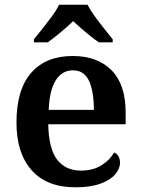

<svg xmlns="http://www.w3.org/2000/svg" viewBox="-20 -786 599 816"><path d="M300 10Q179 10 114.5 -62.5Q50 -135 50 -265Q50 -405 112.5 -476.5Q175 -548 289 -548Q394 -548 454 -487.5Q514 -427 514 -308V-258H185Q187 -155 222.5 -108Q258 -61 324 -61Q376 -61 412 -84Q448 -107 465 -138Q477 -133 483.5 -121.5Q490 -110 490 -94Q490 -69 469.5 -45Q449 -21 407 -5.5Q365 10 300 10ZM379 -319Q379 -397 358.5 -442Q338 -487 290 -487Q243 -487 216.5 -444Q190 -401 187 -319ZM124 -619Q140 -638 160.5 -664Q181 -690 201 -717Q221 -744 231 -766H352Q363 -744 382.5 -717Q402 -690 423 -664Q444 -638 459 -619V-606H400Q384 -617 364.5 -632.5Q345 -648 325.5 -665Q306 -682 291 -696Q269 -675 238 -649Q207 -623 183 -606H124Z"/></svg>

Font: Noto Nastaliq Urdu SemiBold
Style: Regular
Weight: 600
Version: Version 3.007